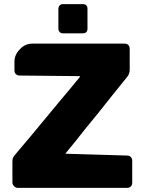

<svg xmlns="http://www.w3.org/2000/svg" viewBox="-20 -911 695 928"><path d="M55.2 -166Q126.5 -249.5 203.1 -342.8Q230.5 -377 266.1 -418.9Q305.7 -465.8 311 -472.2Q318.8 -481.9 331.1 -496.6Q343.3 -511.2 346.2 -515.1Q361.3 -532.7 363.8 -536.1Q367.2 -541 366.2 -543L75.2 -545.9Q64 -545.9 56.9 -552.7Q49.8 -559.6 49.8 -570.8V-612.8Q49.8 -646.5 76.2 -672.9Q100.6 -700.2 137.2 -700.2H582Q593.8 -700.2 601.1 -692.9Q606.9 -685.5 606.9 -673.8V-574.2Q606.9 -554.7 595.2 -540Q529.8 -459.5 450.2 -358.9Q436.5 -341.8 415.8 -316.9Q395 -292 388.2 -283.2Q343.8 -226.1 312 -188Q308.6 -183.6 304.4 -178.7Q300.3 -173.8 298.3 -171.4Q296.4 -168.9 295.9 -168L594.2 -159.2Q605.5 -159.2 612.3 -152.1Q619.1 -145 619.1 -133.8V-27.8Q619.1 -16.6 612.3 -9.8Q605.5 -2.9 594.2 -2.9H65.9Q56.2 -2.9 48.1 -11Q40 -19 40 -28.8V-130.9Q40 -146 43.9 -149.9Q44.4 -151.9 48.8 -158.2Q50.3 -161.1 55.2 -166ZM379.9 -750H284.2Q273.4 -750 268.1 -756.8Q262.2 -762.7 262.2 -772.9V-868.2Q262.2 -877.4 268.1 -884.8Q274.4 -891.1 284.2 -891.1H379.9Q402.8 -891.1 402.8 -868.2V-772.9Q402.8 -750 379.9 -750Z"/></svg>

Font: Cunia
Style: Bold
Weight: 700
Designer: Alejo Bergmann, Denis Ignatov
Foundry: Hubert & Fischer
Version: Version 1.00 February 21, 2019, initial release